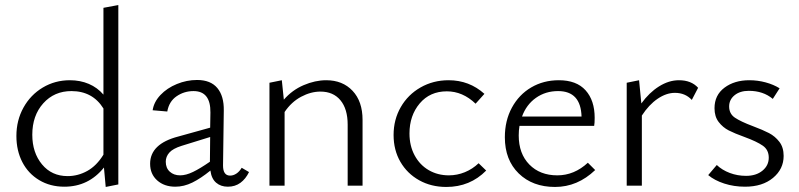

<svg xmlns="http://www.w3.org/2000/svg" viewBox="-20 -736 3168 761"><path d="M449 -716V-5L399 5L392 -72Q331 4 235 4Q179 4 135.5 -22Q92 -48 68.5 -93.5Q45 -139 45 -197Q45 -259 73 -309.5Q101 -360 149.5 -389Q198 -418 257 -418Q298 -418 332 -403.5Q366 -389 390 -361V-705ZM390 -123V-306Q347 -375 263 -375Q195 -375 151.5 -326.5Q108 -278 108 -202Q108 -131 146.5 -84.5Q185 -38 248 -38Q289 -38 326 -58.5Q363 -79 390 -123Z M967 -54Q954 -27 933 -11.5Q912 4 883 4Q855 4 836.5 -12Q818 -28 814 -60Q776 -29 742.5 -12.5Q709 4 675 4Q631 4 603 -21Q575 -46 575 -87Q575 -166 687 -195L813 -230L814 -290Q815 -375 747 -375Q710 -375 680 -354.5Q650 -334 643 -294L585 -299Q590 -332 616 -359.5Q642 -387 681 -403Q720 -419 761 -419Q815 -419 841.5 -387Q868 -355 867 -298L864 -80Q864 -40 892 -40Q905 -40 917 -48Q929 -56 938 -71ZM694 -41Q717 -41 745 -54.5Q773 -68 812 -95L813 -193L700 -158Q665 -147 651 -131Q637 -115 637 -95Q637 -70 653 -55.5Q669 -41 694 -41Z M1417 -261V0H1358V-242Q1358 -304 1329.5 -338.5Q1301 -373 1250 -373Q1212 -373 1173.5 -352.5Q1135 -332 1108 -292V0H1048V-408L1097 -418L1105 -341Q1138 -379 1183.5 -398.5Q1229 -418 1273 -418Q1338 -418 1377.5 -376Q1417 -334 1417 -261Z M1540 -201Q1540 -262 1568.5 -311.5Q1597 -361 1647 -389.5Q1697 -418 1758 -418Q1840 -418 1900 -364L1865 -325Q1814 -374 1751 -374Q1684 -374 1643.5 -326Q1603 -278 1603 -207Q1603 -158 1623.5 -120Q1644 -82 1679.5 -61.5Q1715 -41 1759 -41Q1792 -41 1822.5 -53.5Q1853 -66 1877 -89L1907 -60Q1843 5 1749 5Q1689 5 1641.5 -21.5Q1594 -48 1567 -94.5Q1540 -141 1540 -201Z M2339 -62Q2269 5 2180 5Q2091 5 2036 -48.5Q1981 -102 1981 -192Q1981 -258 2009 -309.5Q2037 -361 2085.5 -389.5Q2134 -418 2195 -418Q2265 -418 2301 -378Q2337 -338 2337 -269Q2337 -248 2335 -237H2039Q2036 -219 2036 -199Q2036 -127 2078 -84Q2120 -41 2189 -41Q2256 -41 2310 -91ZM2049 -274H2285Q2282 -375 2192 -375Q2142 -375 2104 -348Q2066 -321 2049 -274Z M2747 -388 2722 -340Q2696 -368 2655 -368Q2621 -368 2586.5 -344.5Q2552 -321 2524 -278V0H2464V-408L2513 -418L2522 -326Q2553 -369 2592 -393.5Q2631 -418 2671 -418Q2720 -418 2747 -388Z M2787 -42 2821 -82Q2842 -62 2872.5 -50.5Q2903 -39 2937 -39Q2977 -39 3002 -59.5Q3027 -80 3027 -111Q3027 -142 3003.5 -158.5Q2980 -175 2931 -193Q2892 -207 2868.5 -219Q2845 -231 2828.5 -252.5Q2812 -274 2812 -307Q2812 -359 2851.5 -388.5Q2891 -418 2950 -418Q2983 -418 3014.5 -409.5Q3046 -401 3070 -386L3043 -344Q3005 -376 2948 -376Q2913 -376 2891.5 -358.5Q2870 -341 2870 -314Q2870 -285 2893 -269.5Q2916 -254 2964 -236Q3004 -221 3028 -208.5Q3052 -196 3069 -174Q3086 -152 3086 -118Q3086 -66 3044 -31Q3002 4 2933 4Q2889 4 2850.5 -8.5Q2812 -21 2787 -42Z"/></svg>

Font: Ysabeau Semilight
Style: Regular
Weight: 300
Designer: Christian Thalmann (Catharsis Fonts)
Version: Version 0.003